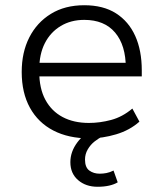

<svg xmlns="http://www.w3.org/2000/svg" viewBox="-20 -521 624 734"><path d="M321 8Q242 8 184 -22Q126 -52 94.5 -109Q63 -166 63 -246Q63 -321 92 -378Q121 -435 174.5 -468Q228 -501 302 -501Q375 -501 423.5 -470Q472 -439 497 -383.5Q522 -328 522 -252V-229H112V-281H482L461 -261Q461 -348 420 -396.5Q379 -445 302 -445Q251 -445 212 -421.5Q173 -398 151.5 -356Q130 -314 130 -255V-247Q130 -183 153.5 -139.5Q177 -96 219.5 -73.5Q262 -51 320 -51Q362 -51 405 -62.5Q448 -74 486 -106L513 -56Q476 -23 424 -7.5Q372 8 321 8ZM353 193Q308 193 278.5 167.5Q249 142 249 99Q249 59 275.5 23.5Q302 -12 345 -34L373 0Q358 7 342 19.5Q326 32 315.5 50Q305 68 305 89Q305 119 321.5 131Q338 143 361 143Q374 143 387 140.5Q400 138 414 131L430 176Q417 184 397.5 188.5Q378 193 353 193Z"/></svg>

Font: Nunito Sans 8pt Light
Style: Regular
Weight: 300
Version: Version 3.101;gftools[0.9.27]